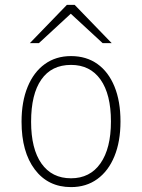

<svg xmlns="http://www.w3.org/2000/svg" viewBox="-20 -752 580 784"><path d="M270 12Q176.5 12 122.2 -59.8Q68 -131.5 68 -255Q68 -337 92.8 -397.2Q117.5 -457.5 162.8 -490.2Q208 -523 270 -523Q332.5 -523 377.8 -490.8Q423 -458.5 447.5 -398.5Q472 -338.5 472 -256Q472 -174 447.2 -113.8Q422.5 -53.5 377.2 -20.8Q332 12 270 12ZM270 -24Q347.5 -24 390.2 -85Q433 -146 433 -256Q433 -367 390.5 -427Q348 -487 270 -487Q190.5 -487 148.8 -427.2Q107 -367.5 107 -255Q107 -144 149.5 -84Q192 -24 270 -24ZM102 -576 253 -732H285L436 -576H399L269 -696L139 -576Z"/></svg>

Font: Overpass Thin
Style: Regular
Weight: 250
Designer: Delve Withrington, Dave Bailey, Thomas Jockin
Foundry: Delve Fonts LLC
Version: Version 4.000